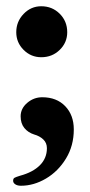

<svg xmlns="http://www.w3.org/2000/svg" viewBox="-20 -430 287 614"><path d="M22 0ZM32 -327Q32 -361 55.5 -385.5Q79 -410 112 -410Q147 -410 171 -386Q195 -362 195 -327Q195 -294 171 -270.5Q147 -247 112 -247Q79 -247 55.5 -270.5Q32 -294 32 -327ZM22 148Q22 141 26.5 138.5Q31 136 44 132Q85 121 107.5 98.5Q130 76 130 44Q130 27 118.5 16Q107 5 89 0Q70 -6 58 -20.5Q46 -35 46 -58Q46 -83 67 -101Q88 -119 115 -119Q161 -119 188.5 -90.5Q216 -62 216 -16Q216 36 191 77Q166 118 127 141Q88 164 47 164Q36 164 29 159.5Q22 155 22 148Z"/></svg>

Font: EB Garamond
Style: Bold
Weight: 700
Designer: Georg Duffner and Octavio Pardo
Foundry: Georg Duffner
Version: Version 1.000; ttfautohint (v1.6)